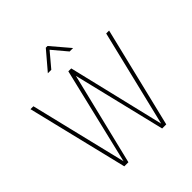

<svg xmlns="http://www.w3.org/2000/svg" viewBox="-236 -1087 1259 1259"><g transform="rotate(-45 393.5 -457.0)"><path d="M385 -914H401L510 -786H478L393 -887L308 -786H276ZM29 -700H56L219 -27L380 -700H407L568 -27L731 -700H758L588 0H550L394 -644L237 0H199Z"/></g></svg>

Font: Haskoy Thin
Style: Regular
Weight: 100
Designer: Ertekin Erdin
Foundry: Ertekin Erdin
Version: Version 2.000; ttfautohint (v1.8.4.7-5d5b)